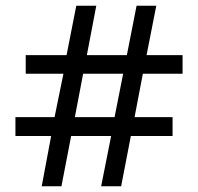

<svg xmlns="http://www.w3.org/2000/svg" viewBox="-20 -652 693 672"><path d="M159 -176H34V-242H171L202 -394H70V-459H213L247 -632H317L284 -459H424L458 -632H527L493 -459H619V-394H480L451 -242H584V-176H438L404 0H334L369 -176H229L195 0H126ZM381 -242 411 -394H271L242 -242Z"/></svg>

Font: binaryvertical115
Style: Book
Weight: 400
Designer: Jelle Bosma - Monotype Design Team
Foundry: Monotype Imaging Inc.
Version: Version 2.003